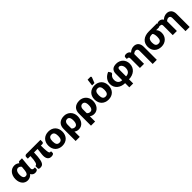

<svg xmlns="http://www.w3.org/2000/svg" viewBox="552 -2847 5098 5098"><g transform="rotate(-45 3101.0 -298.5)"><path d="M519 5.5Q481.5 5.5 450 -12.8Q418.5 -31 400 -70Q382 -48 361.2 -33Q340.5 -18 319.2 -9Q298 0 276.5 4Q255 8 235.5 8Q190.5 8 152.2 -9.8Q114 -27.5 86 -60.8Q58 -94 42 -141.2Q26 -188.5 26 -247.5Q26 -309.5 43.8 -361.2Q61.5 -413 92.8 -450.2Q124 -487.5 167 -508Q210 -528.5 260.5 -528.5Q304.5 -528.5 340 -513.5Q375.5 -498.5 401.5 -474L407 -492.5Q416 -518.5 445 -518.5H541L516 -257.5Q516 -233.5 513.5 -210.2Q511 -187 511 -163.5Q511 -148.5 515.8 -137.5Q520.5 -126.5 528.8 -119Q537 -111.5 547.5 -108Q558 -104.5 569.5 -104.5H612V-45Q612 -35.5 605.5 -26.5Q599 -17.5 587 -10.2Q575 -3 557.8 1.2Q540.5 5.5 519 5.5ZM275 -111Q293.5 -111 309 -117.8Q324.5 -124.5 336.5 -140Q348.5 -155.5 356.5 -180.8Q364.5 -206 368 -243L379 -360.5Q372.5 -371.5 363 -381.2Q353.5 -391 342 -398.5Q330.5 -406 316.8 -410.2Q303 -414.5 288.5 -414.5Q269.5 -414.5 251.2 -406Q233 -397.5 218.5 -378.5Q204 -359.5 195 -328.2Q186 -297 186 -252Q186 -211.5 193.2 -184.5Q200.5 -157.5 212.8 -141Q225 -124.5 241 -117.8Q257 -111 275 -111Z M1234.5 -518V-448Q1234.5 -429.5 1222.2 -415.8Q1210 -402 1187.5 -402H1134.5Q1135 -334 1136.8 -285.5Q1138.5 -237 1141.8 -203.8Q1145 -170.5 1149.8 -151Q1154.5 -131.5 1161 -121Q1167.5 -110.5 1175.2 -107.5Q1183 -104.5 1192.5 -104.5H1218.5V-45Q1218.5 -33 1211 -23.8Q1203.5 -14.5 1191 -8.2Q1178.5 -2 1161.8 1.2Q1145 4.5 1127 4.5Q1090.5 4.5 1064 -7.8Q1037.5 -20 1020.2 -43Q1003 -66 994.5 -98Q986 -130 986 -170Q986 -192.5 988.5 -216Q991 -239.5 994.5 -266.8Q998 -294 1002 -327Q1006 -360 1008.5 -402H876.5Q874.5 -316 868.8 -252.5Q863 -189 853.5 -143.8Q844 -98.5 830.5 -69.5Q817 -40.5 799.2 -24Q781.5 -7.5 759.2 -1.2Q737 5 710.5 5Q701 5 690.2 3.2Q679.5 1.5 670.2 -1.8Q661 -5 655 -10.5Q649 -16 649 -23.5V-123.5H659.5Q676.5 -123.5 690.5 -138.2Q704.5 -153 715 -186.2Q725.5 -219.5 732.2 -272.5Q739 -325.5 742 -402H644V-465.5Q644 -474 647.8 -483.2Q651.5 -492.5 659 -500.2Q666.5 -508 677 -513Q687.5 -518 701 -518Z M1538.5 -526.5Q1597.5 -526.5 1646 -508Q1694.5 -489.5 1729.2 -455Q1764 -420.5 1783.2 -371.2Q1802.5 -322 1802.5 -260.5Q1802.5 -198.5 1783.2 -148.8Q1764 -99 1729.2 -64.2Q1694.5 -29.5 1646 -10.8Q1597.5 8 1538.5 8Q1479 8 1430.2 -10.8Q1381.5 -29.5 1346.2 -64.2Q1311 -99 1291.8 -148.8Q1272.5 -198.5 1272.5 -260.5Q1272.5 -322 1291.8 -371.2Q1311 -420.5 1346.2 -455Q1381.5 -489.5 1430.2 -508Q1479 -526.5 1538.5 -526.5ZM1538.5 -107Q1592 -107 1617.2 -144.8Q1642.5 -182.5 1642.5 -259.5Q1642.5 -336.5 1617.2 -374Q1592 -411.5 1538.5 -411.5Q1483.5 -411.5 1458 -374Q1432.5 -336.5 1432.5 -259.5Q1432.5 -182.5 1458 -144.8Q1483.5 -107 1538.5 -107Z M1873.5 -291Q1873.5 -344.5 1889.5 -388Q1905.5 -431.5 1937 -462.5Q1968.5 -493.5 2015.5 -510.2Q2062.5 -527 2124 -527Q2175 -527 2221.2 -508.5Q2267.5 -490 2302.5 -455.8Q2337.5 -421.5 2358 -372.8Q2378.5 -324 2378.5 -263.5Q2378.5 -205 2362.2 -155.5Q2346 -106 2316.8 -69.5Q2287.5 -33 2246.8 -12.5Q2206 8 2156.5 8Q2118.5 8 2086.5 -3Q2054.5 -14 2028.5 -34.5V164.5H1873.5ZM2028.5 -150Q2048 -126 2072.5 -116Q2097 -106 2119.5 -106Q2141 -106 2159 -114.5Q2177 -123 2190.2 -141.8Q2203.5 -160.5 2211 -190.5Q2218.5 -220.5 2218.5 -263.5Q2218.5 -304.5 2211.8 -332.5Q2205 -360.5 2192.5 -377.8Q2180 -395 2162.5 -402.5Q2145 -410 2124 -410Q2104.5 -410 2087.2 -402.5Q2070 -395 2056.8 -380Q2043.5 -365 2036 -342.8Q2028.5 -320.5 2028.5 -291Z M2449.5 -291Q2449.5 -344.5 2465.5 -388Q2481.5 -431.5 2513 -462.5Q2544.5 -493.5 2591.5 -510.2Q2638.5 -527 2700 -527Q2751 -527 2797.2 -508.5Q2843.5 -490 2878.5 -455.8Q2913.5 -421.5 2934 -372.8Q2954.5 -324 2954.5 -263.5Q2954.5 -205 2938.2 -155.5Q2922 -106 2892.8 -69.5Q2863.5 -33 2822.8 -12.5Q2782 8 2732.5 8Q2694.5 8 2662.5 -3Q2630.5 -14 2604.5 -34.5V164.5H2449.5ZM2604.5 -150Q2624 -126 2648.5 -116Q2673 -106 2695.5 -106Q2717 -106 2735 -114.5Q2753 -123 2766.2 -141.8Q2779.5 -160.5 2787 -190.5Q2794.5 -220.5 2794.5 -263.5Q2794.5 -304.5 2787.8 -332.5Q2781 -360.5 2768.5 -377.8Q2756 -395 2738.5 -402.5Q2721 -410 2700 -410Q2680.5 -410 2663.2 -402.5Q2646 -395 2632.8 -380Q2619.5 -365 2612 -342.8Q2604.5 -320.5 2604.5 -291Z M3005.5 0ZM3271.5 -526.5Q3330.5 -526.5 3379 -508Q3427.5 -489.5 3462.2 -455Q3497 -420.5 3516.2 -371.2Q3535.5 -322 3535.5 -260.5Q3535.5 -198.5 3516.2 -148.8Q3497 -99 3462.2 -64.2Q3427.5 -29.5 3379 -10.8Q3330.5 8 3271.5 8Q3212 8 3163.2 -10.8Q3114.5 -29.5 3079.2 -64.2Q3044 -99 3024.8 -148.8Q3005.5 -198.5 3005.5 -260.5Q3005.5 -322 3024.8 -371.2Q3044 -420.5 3079.2 -455Q3114.5 -489.5 3163.2 -508Q3212 -526.5 3271.5 -526.5ZM3271.5 -107Q3325 -107 3350.2 -144.8Q3375.5 -182.5 3375.5 -259.5Q3375.5 -336.5 3350.2 -374Q3325 -411.5 3271.5 -411.5Q3216.5 -411.5 3191 -374Q3165.5 -336.5 3165.5 -259.5Q3165.5 -182.5 3191 -144.8Q3216.5 -107 3271.5 -107ZM3225.5 -570 3249.5 -762.5H3344.5Q3365.5 -762.5 3372.5 -750.2Q3379.5 -738 3372.5 -717L3314 -570Z M3740.5 -259.5Q3740.5 -222.5 3751.2 -193.8Q3762 -165 3781.5 -145Q3801 -125 3828.2 -114.2Q3855.5 -103.5 3889 -102.5V-344.5Q3889 -393.5 3903 -428Q3917 -462.5 3942.8 -484.5Q3968.5 -506.5 4004.8 -516.5Q4041 -526.5 4085.5 -526.5Q4143 -526.5 4190.5 -507Q4238 -487.5 4271.8 -453.2Q4305.5 -419 4324 -372.5Q4342.5 -326 4342.5 -271.5Q4342.5 -206 4319 -154.5Q4295.5 -103 4254 -67.2Q4212.5 -31.5 4156.2 -12Q4100 7.5 4034 8V164.5H3889V7.5Q3823.5 6.5 3768 -12.8Q3712.5 -32 3672 -66.8Q3631.5 -101.5 3608.5 -150.5Q3585.5 -199.5 3585.5 -260.5Q3585.5 -306 3600 -346.5Q3614.5 -387 3640.5 -420.5Q3666.5 -454 3702.8 -480Q3739 -506 3782.5 -523L3823 -463.5Q3829 -455 3829.8 -445.5Q3830.5 -436 3827.8 -427.5Q3825 -419 3819.8 -412.2Q3814.5 -405.5 3808.5 -403Q3778 -382 3759.2 -346.5Q3740.5 -311 3740.5 -259.5ZM4034 -102.5Q4069.5 -103 4098 -114Q4126.5 -125 4146.2 -146Q4166 -167 4176.8 -198.2Q4187.5 -229.5 4187.5 -271.5Q4187.5 -306.5 4177.5 -333.8Q4167.5 -361 4152.5 -379.2Q4137.5 -397.5 4119.5 -407Q4101.5 -416.5 4085.5 -416.5Q4075 -416.5 4065.5 -413Q4056 -409.5 4049 -401.2Q4042 -393 4038 -379.2Q4034 -365.5 4034 -344.5Z M4921.5 164.5H4766.5V-329.5Q4766.5 -367.5 4749 -388.8Q4731.5 -410 4697.5 -410Q4672 -410 4649.5 -399Q4627 -388 4606.5 -369.5V0H4451.5V-356Q4451.5 -386 4438.8 -400.2Q4426 -414.5 4403 -414.5H4375.5V-473.5Q4375.5 -483 4379.5 -492Q4383.5 -501 4392.8 -508.2Q4402 -515.5 4416.5 -519.8Q4431 -524 4452 -524Q4491 -524 4523.8 -507.2Q4556.5 -490.5 4574 -455.5Q4608.5 -487 4650.2 -506.8Q4692 -526.5 4745.5 -526.5Q4788 -526.5 4820.8 -511.8Q4853.5 -497 4876 -470.8Q4898.5 -444.5 4910 -408.2Q4921.5 -372 4921.5 -329.5Z M5465.5 -405Q5492 -378 5507.5 -339.5Q5523 -301 5523 -249.5Q5523 -194 5504 -146.8Q5485 -99.5 5450.2 -65Q5415.5 -30.5 5367 -11.2Q5318.5 8 5259.5 8Q5200.5 8 5151.5 -10Q5102.5 -28 5067.5 -61.5Q5032.5 -95 5013.2 -143Q4994 -191 4994 -251Q4994 -314.5 5016 -364.5Q5038 -414.5 5078.5 -448.5Q5119 -482.5 5175.8 -500.5Q5232.5 -518.5 5302 -518.5H5612V-446.5Q5612 -440 5608.8 -432.8Q5605.5 -425.5 5599.2 -419.2Q5593 -413 5584.2 -409Q5575.5 -405 5565 -405ZM5364 -256Q5364 -277.5 5362 -300.5Q5360 -323.5 5355.2 -344Q5350.5 -364.5 5342.5 -380.5Q5334.5 -396.5 5323 -405H5301Q5225 -405 5189.5 -367.5Q5154 -330 5154 -248.5Q5154 -177 5179.2 -142Q5204.5 -107 5259 -107Q5313.5 -107 5338.8 -143Q5364 -179 5364 -256Z M6154.5 164.5H5999.5V-329.5Q5999.5 -367.5 5982 -388.8Q5964.5 -410 5930.5 -410Q5905 -410 5882.5 -399Q5860 -388 5839.5 -369.5V0H5684.5V-356Q5684.5 -386 5671.8 -400.2Q5659 -414.5 5636 -414.5H5608.5V-473.5Q5608.5 -483 5612.5 -492Q5616.5 -501 5625.8 -508.2Q5635 -515.5 5649.5 -519.8Q5664 -524 5685 -524Q5724 -524 5756.8 -507.2Q5789.5 -490.5 5807 -455.5Q5841.5 -487 5883.2 -506.8Q5925 -526.5 5978.5 -526.5Q6021 -526.5 6053.8 -511.8Q6086.5 -497 6109 -470.8Q6131.5 -444.5 6143 -408.2Q6154.5 -372 6154.5 -329.5Z"/></g></svg>

Font: Lato Black
Style: Regular
Weight: 900
Designer: Lukasz Dziedzic
Foundry: tyPoland Lukasz Dziedzic
Version: Version 2.007; 2014-02-27